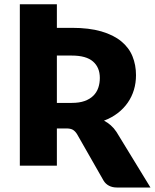

<svg xmlns="http://www.w3.org/2000/svg" viewBox="-20 -756 706 876"><path d="M307.5 -286.5Q342 -286.5 366.2 -295.2Q390.5 -304 406 -319.5Q421.5 -335 428.5 -355.8Q435.5 -376.5 435.5 -400.5Q435.5 -448.5 404.2 -475.5Q373 -502.5 307.5 -502.5H239.5V-286.5ZM666.5 99.5H513.5Q492.5 99.5 477 91.2Q461.5 83 452.5 68L331.5 -144Q323 -157.5 312.5 -163.8Q302 -170 282.5 -170H239.5V0H70.5V-736.5H239.5V-629H307.5Q386.5 -629 442.2 -612.8Q498 -596.5 533.2 -567.5Q568.5 -538.5 584.5 -499Q600.5 -459.5 600.5 -413Q600.5 -377.5 591 -346Q581.5 -314.5 563 -287.8Q544.5 -261 517.2 -240Q490 -219 454.5 -205.5Q471 -197 485.5 -184.2Q500 -171.5 511.5 -154Z"/></svg>

Font: Lato 2
Style: Regular
Weight: 900
Designer: Lukasz Dziedzic with Adam Twardoch and Botio Nikoltchev
Foundry: tyPoland Lukasz Dziedzic
Version: Version 2.015; 2015-08-06; http://www.latofonts.com/